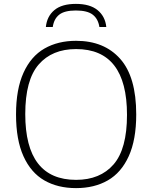

<svg xmlns="http://www.w3.org/2000/svg" viewBox="-20 -959 784 988"><path d="M62.5 -370Q62.5 -500 101 -584.8Q139.5 -669.5 208.8 -709.2Q278 -749 371.5 -749Q516 -749 598.5 -656.2Q681 -563.5 681 -370Q681 -240 642.5 -155.2Q604 -70.5 534.8 -30.8Q465.5 9 371.5 9Q277 9 208 -30.8Q139 -70.5 100.8 -155Q62.5 -239.5 62.5 -370ZM633.5 -368Q633.5 -706.5 371.5 -706.5Q248 -706.5 179 -627Q110 -547.5 110 -372Q110 -33.5 371.5 -33.5Q495.5 -33.5 564.5 -113Q633.5 -192.5 633.5 -368ZM370.5 -939Q443 -939 482.2 -906.8Q521.5 -874.5 527 -820H491.5Q485 -862 457.2 -883.5Q429.5 -905 370.5 -905Q312 -905 284.8 -883.5Q257.5 -862 251.5 -820H216Q221.5 -875 259.8 -907Q298 -939 370.5 -939Z"/></svg>

Font: Encode Sans Semi Expanded ExLight
Style: Regular
Weight: 275
Width: 6
Designer: Multiple Designers
Foundry: Impallari Type
Version: Version 2.000